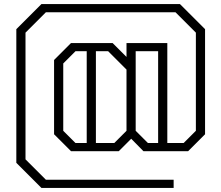

<svg xmlns="http://www.w3.org/2000/svg" viewBox="-20 -741 1085 941"><path d="M985 -598V-83L902 0H683L623 -61L562 0H328L245 -83V-447L328 -530H532L600 -462V-530H800V-40H880L940 -100V-581L840 -681H205L105 -581V40L205 140H831V180H183L60 57V-598L183 -721H862ZM350 -40H405V-490H350L290 -430V-100ZM600 -100V-400L510 -490H450V-40H540ZM705 -40H755V-490H645V-100Z"/></svg>

Font: Kumar One Outline
Style: Regular
Weight: 400
Designer: Parimal Parmar
Foundry: Indian Type Foundry
Version: Version 1.000;PS 1.000;hotconv 1.0.88;makeotf.lib2.5.647800